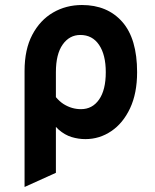

<svg xmlns="http://www.w3.org/2000/svg" viewBox="-20 -543 618 766"><path d="M78 203V-260Q78 -346 109 -404.5Q140 -463 191.8 -493Q243.5 -523 307 -523Q408.5 -523 467.8 -455.8Q527 -388.5 527 -255Q527 -171 499 -111.2Q471 -51.5 424 -19.8Q377 12 320.5 12Q293 12 265.8 3.8Q238.5 -4.5 214 -25.8Q189.5 -47 170.5 -87V-203Q202 -147.5 234.2 -127.5Q266.5 -107.5 303 -107.5Q348.5 -107.5 375.2 -145.8Q402 -184 402 -255Q402 -324.5 375.2 -364Q348.5 -403.5 300.5 -403.5Q257 -403.5 230 -365.2Q203 -327 203 -255V146.5Z"/></svg>

Font: Undotted
Style: Bold
Weight: 700
Designer: Delve Withrington, Dave Bailey, Thomas Jockin
Foundry: Delve Fonts LLC
Version: Version 4.000